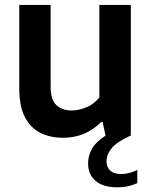

<svg xmlns="http://www.w3.org/2000/svg" viewBox="-20 -566 632 802"><path d="M243.5 9.5Q190 9.5 148.8 -11Q107.5 -31.5 84 -76.8Q60.5 -122 60.5 -197V-545.5H191.5V-205Q191.5 -148.5 215.8 -126.5Q240 -104.5 279 -104.5Q308.5 -104.5 340.8 -117.8Q373 -131 395 -159V-545.5H526.5V0Q468 26.5 446.5 52.8Q425 79 425 108.5Q425 133 440.8 147Q456.5 161 486.5 161Q519 161 553.5 144V199Q536 207 515.5 211.8Q495 216.5 470.5 216.5Q410.5 216.5 379.2 189.5Q348 162.5 348 117Q348 83.5 364.5 54.8Q381 26 421 0.5L408.5 -56.5H402.5Q337.5 9.5 243.5 9.5Z"/></svg>

Font: Encode Sans SmBold
Style: Regular
Weight: 600
Designer: Multiple Designers
Foundry: Impallari Type
Version: Version 3.002; ttfautohint (v1.8.3) -l 8 -r 50 -G 200 -x 14 